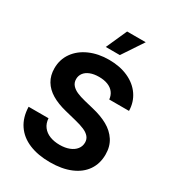

<svg xmlns="http://www.w3.org/2000/svg" viewBox="-223 -1076 1101 1213"><g transform="rotate(30 327.5 -469.5)"><path d="M41.3 -225.8H186.4Q188.8 -189.6 207.8 -164.8Q226.9 -139.9 258.5 -127.5Q290.1 -115.1 331.1 -115.1Q370.4 -115.1 400.3 -126.8Q430.2 -138.4 446.7 -159.5Q463.3 -180.6 463.3 -207.9Q463.3 -232.1 448.8 -249.2Q434.4 -266.3 407.5 -278Q380.7 -289.7 337.9 -300.2L257.9 -320.1Q195 -335.6 151.2 -361.9Q107.4 -388.2 84.1 -427.3Q60.8 -466.4 60.8 -518.2Q60.8 -582.8 96.1 -632.5Q131.5 -682.3 193.8 -709.8Q256 -737.3 334.5 -737.3Q413.8 -737.3 474.4 -709.8Q534.9 -682.3 568.7 -632.9Q602.5 -583.6 603.7 -520.2H459.6Q456.7 -549.1 440.9 -569.7Q425.1 -590.4 397.6 -601.2Q370 -612 333.2 -612Q295.8 -612 268.8 -601.2Q241.9 -590.5 227.7 -571.4Q213.6 -552.3 213.6 -527.6Q213.6 -502 229 -484.3Q244.4 -466.7 269.5 -455.7Q294.6 -444.7 330.1 -436L395.8 -420Q462.8 -404.3 510.4 -377.6Q558 -351 585.7 -308.6Q613.4 -266.3 613.4 -207.2Q613.4 -141.1 580 -91.9Q546.5 -42.7 483.2 -16.1Q420 10.6 332.7 10.6Q244.7 10.6 179.9 -16.4Q115.1 -43.4 79.3 -96.4Q43.4 -149.4 41.3 -225.8ZM342.5 -948.7H478.3L377.2 -796.7H274.6Z"/></g></svg>

Font: Raveo Variable
Style: Regular
Weight: 400
Designer: Jakub Foglar, Rasmus Andersson (Inter)
Foundry: Jakubfoglar.com
Version: Version 1.000;Glyphs 3.2.3 (3260)